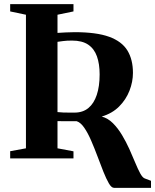

<svg xmlns="http://www.w3.org/2000/svg" viewBox="-20 -763 748 925"><path d="M529.5 142Q517 142 504.5 120.5Q492 99 478.2 64.5Q464.5 30 449.8 -9.5Q435 -49 419.2 -85.5Q403.5 -122 386 -147.5Q368.5 -173 349.5 -179Q339 -179 327 -179Q315 -179 302.5 -179Q290 -179 278.2 -179.2Q266.5 -179.5 257 -179.5V-48.5L334 -34V0H29V-34.5L105 -48.5V-692L29 -708V-743H334V-708L257 -692V-604.5Q276.5 -605.5 297 -606.8Q317.5 -608 340 -608Q444.5 -608 505.8 -585.8Q567 -563.5 593.8 -519.8Q620.5 -476 620.5 -412Q620.5 -369 603.8 -326Q587 -283 553.8 -249.8Q520.5 -216.5 470 -201.5Q500 -193.5 524 -169.5Q548 -145.5 567.5 -113Q587 -80.5 602.8 -45.8Q618.5 -11 631.2 20Q644 51 655.2 71.8Q666.5 92.5 677 96.5L707.5 108V142ZM339 -220.5Q379 -220.5 405.8 -242.5Q432.5 -264.5 446.2 -305.8Q460 -347 460 -404.5Q460 -455 447 -491.5Q434 -528 405 -547.8Q376 -567.5 327 -567.5Q300.5 -567.5 284.2 -565.2Q268 -563 257 -561.5V-223Q268 -221.5 284.2 -221Q300.5 -220.5 315.8 -220.5Q331 -220.5 339 -220.5Z"/></svg>

Font: Merriweather 96pt
Style: Bold
Weight: 700
Version: Version 2.100